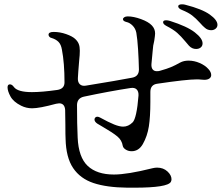

<svg xmlns="http://www.w3.org/2000/svg" viewBox="-20 -845 1040 890"><path d="M988 -730Q988 -719 979.5 -712Q971 -705 959 -705Q942 -705 930 -716Q921 -723 906 -740Q888 -760 870.5 -773.5Q853 -787 823 -799Q806 -806 806 -816Q806 -820 810.5 -822.5Q815 -825 823 -825Q833 -825 839 -823Q917 -803 952.5 -777.5Q988 -752 988 -730ZM26 -454Q36 -454 45 -441Q63 -418 128 -418Q174 -418 245 -428Q279 -433 279 -463Q279 -553 267 -615Q263 -639 251 -651Q239 -663 219 -669Q213 -670 209 -674.5Q205 -679 205 -684Q205 -697 229 -697Q258 -697 286.5 -687Q315 -677 328 -665Q340 -654 345 -641.5Q350 -629 350 -610Q350 -591 347 -564Q342 -506 341 -483Q340 -464 350 -454.5Q360 -445 378 -448Q526 -472 593 -485Q624 -491 624 -523Q623 -569 620 -616.5Q617 -664 612 -693Q608 -713 594.5 -726.5Q581 -740 566 -743Q550 -747 550 -756Q550 -761 556 -765Q562 -769 572 -769Q599 -769 633.5 -756.5Q668 -744 684 -727Q699 -711 699 -690Q699 -682 695 -656Q689 -633 688 -612L682 -548Q681 -532 687.5 -523.5Q694 -515 707 -515Q717 -515 722 -517Q754 -526 773 -534Q792 -542 815 -555Q832 -564 854 -564Q880 -564 905.5 -553Q931 -542 946 -525Q959 -511 959 -497Q959 -487 950.5 -481Q942 -475 927 -475Q917 -475 912 -476Q906 -477 891 -477Q845 -477 710 -457Q677 -453 677 -419V-372Q677 -304 670 -259Q663 -214 642 -177Q623 -144 590 -144Q575 -144 563 -151.5Q551 -159 549 -169Q545 -195 524 -212.5Q503 -230 458 -256Q440 -266 431 -272Q418 -281 418 -291Q418 -296 421.5 -300Q425 -304 431 -304Q437 -304 444 -300Q484 -278 509 -268Q534 -258 551 -258Q575 -258 595 -278Q604 -287 611 -318.5Q618 -350 622 -402Q623 -421 613.5 -430.5Q604 -440 585 -437Q487 -422 369 -397Q338 -390 337 -359Q337 -268 340 -207Q344 -116 386.5 -76Q429 -36 508 -36Q570 -36 686 -65Q698 -68 708 -68Q737 -68 756 -50.5Q775 -33 775 -14Q775 -8 772 -2Q757 25 603 25H571Q475 24 413.5 3.5Q352 -17 319 -66Q286 -115 284 -201Q283 -215 283 -267L282 -335Q280 -366 254 -366Q250 -366 240 -364Q163 -343 129 -343Q102 -343 78 -355Q42 -373 28.5 -398Q15 -423 15 -440Q15 -454 26 -454ZM919 -644Q919 -632 910.5 -625Q902 -618 889 -618Q870 -618 856 -633Q840 -652 839 -653Q819 -677 801.5 -692.5Q784 -708 751 -725Q736 -733 736 -742Q736 -751 750 -751Q758 -751 768 -748Q847 -723 883 -695Q919 -667 919 -644Z"/></svg>

Font: Hina Mincho
Style: Regular
Weight: 400
Designer: satsuyako
Foundry: satsuyako
Version: Version 1.100